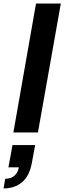

<svg xmlns="http://www.w3.org/2000/svg" viewBox="-57 -743 361 1077"><path d="M18.1 0 145 -723.1H284.2L155.8 0ZM-37.1 314 -27.8 259.8Q4.9 259.8 24.4 242.2Q43.9 224.6 48.8 195.8H-9.8L13.2 70.8H140.1L122.1 168.9Q108.4 244.1 66.7 279.1Q24.9 314 -37.1 314Z"/></svg>

Font: Archivo
Style: Bold Italic
Weight: 700
Italic angle: -10°
Designer: Hector Gatti
Foundry: Omnibus-Type
Version: Version 2.001